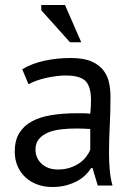

<svg xmlns="http://www.w3.org/2000/svg" viewBox="-20 -740 536 768"><path d="M69 -463Q107 -486 157.5 -497Q208 -508 263 -508Q315 -508 346.5 -494Q378 -480 394.5 -457.5Q411 -435 416.5 -408Q422 -381 422 -354Q422 -294 419 -237Q416 -180 416 -129Q416 -92 419 -59Q422 -26 430 2H371L350 -68H345Q336 -54 322.5 -40.5Q309 -27 290 -16.5Q271 -6 246 1Q221 8 189 8Q157 8 129.5 -2Q102 -12 82 -30.5Q62 -49 50.5 -75Q39 -101 39 -134Q39 -178 57 -207.5Q75 -237 107.5 -254.5Q140 -272 185.5 -279.5Q231 -287 286 -287Q300 -287 313.5 -287Q327 -287 341 -285Q344 -315 344 -339Q344 -394 322 -416Q300 -438 242 -438Q225 -438 205.5 -435.5Q186 -433 165.5 -428.5Q145 -424 126.5 -417.5Q108 -411 94 -403ZM211 -62Q239 -62 261 -69.5Q283 -77 299 -88.5Q315 -100 325.5 -114Q336 -128 341 -141V-224Q327 -225 312.5 -225.5Q298 -226 284 -226Q253 -226 223.5 -222.5Q194 -219 171.5 -209.5Q149 -200 135.5 -183.5Q122 -167 122 -142Q122 -107 147 -84.5Q172 -62 211 -62ZM305 -571H260L145 -699V-720H240Z"/></svg>

Font: PTSans
Style: Regular
Weight: 400
Designer: A.Korolkova, O.Umpeleva, V.Yefimov
Foundry: ParaType Ltd
Version: Version 2.003W OFL